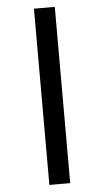

<svg xmlns="http://www.w3.org/2000/svg" viewBox="-59 -757 519 955"><g transform="rotate(-5 200.0 -280.0)"><path d="M148 -720V160H252V-720Z"/></g></svg>

Font: KT Kiyosuna Sans Bold
Style: Regular
Weight: 700
Designer: [Zen Kaku Gothic] Yoshimichi Ohira
Version: Version 1.010;Glyphs 3.1.2 (3151)